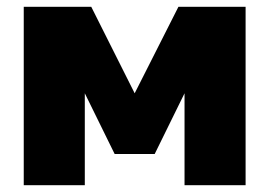

<svg xmlns="http://www.w3.org/2000/svg" viewBox="-20 -546 794 566"><path d="M50 0V-526H249L377 -271L506 -526H704V0H524V-271L436 -92H318L230 -271V0Z"/></svg>

Font: Raleway-v4020 Black
Style: Regular
Weight: 900
Designer: Matt McInerney, Pablo Impallari, Rodrigo Fuenzalida
Foundry: Matt McInerney, Pablo Impallari, Rodrigo Fuenzalida
Version: Version 4.020;PS 004.020;hotconv 1.0.88;makeotf.lib2.5.64775